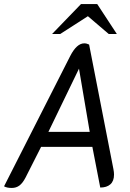

<svg xmlns="http://www.w3.org/2000/svg" viewBox="-34 -920 641 948"><path d="M-14 0 313 -644Q345 -706 382 -706Q394 -706 406 -700L526 -85Q529 -70 529 -58Q529 -26 511 -10Q493 6 461 6L422 -195H169L92 -43Q78 -16 62 -4Q46 8 24 8Q0 8 -14 0ZM409 -269 356 -581 205 -269ZM366 -900H446L543 -752H503L400 -840L263 -752H223Z"/></svg>

Font: Thasadith
Style: Bold Italic
Weight: 700
Italic angle: -9°
Designer: Cadson Demak Co.,Ltd.
Foundry: Cadson Demak Co.,Ltd.
Version: Version 1.000; ttfautohint (v1.6)